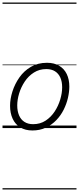

<svg xmlns="http://www.w3.org/2000/svg" viewBox="-20 -1018 628 1526"><path d="M238 19Q181 19 141 -5.5Q101 -30 80.5 -74.5Q60 -119 60 -177Q60 -232 79 -291.5Q98 -351 134.5 -403Q171 -455 226 -487Q281 -519 354 -519Q410 -519 450 -495.5Q490 -472 510.5 -429.5Q531 -387 531 -330Q531 -288 520 -240Q509 -192 486 -146Q463 -100 427.5 -63Q392 -26 344.5 -3.5Q297 19 238 19ZM243 -31Q300 -31 343 -59.5Q386 -88 415 -132.5Q444 -177 459 -228Q474 -279 474 -324Q474 -369 459.5 -401.5Q445 -434 417 -451.5Q389 -469 348 -469Q293 -469 249.5 -441.5Q206 -414 176.5 -369.5Q147 -325 132 -275Q117 -225 117 -180Q117 -135 131.5 -101Q146 -67 174.5 -49Q203 -31 243 -31ZM0 478H588V488H0ZM0 -20H588V0H0ZM0 -505H588V-500H0ZM0 -998H588V-988H0Z"/></svg>

Font: Playwrite AU SA Guides
Style: Regular
Weight: 400
Designer: Veronika Burian, José Scaglione
Foundry: TypeTogether
Version: Version 1.003